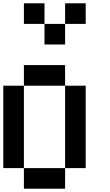

<svg xmlns="http://www.w3.org/2000/svg" viewBox="-20 -1145 665 1165"><path d="M0 -125V-625H125V-125ZM125 -125H375V0H125ZM125 -625V-750H375V-625ZM125 -1000V-1125H250V-1000ZM250 -875V-1000H375V-875ZM375 -125V-625H500V-125ZM375 -1000V-1125H500V-1000Z"/></svg>

Font: Galmuri7 Regular
Style: Regular
Weight: 400
Designer: Lee Minseo (quiple)
Version: Version 2.399;hotconv 1.1.1;makeotfexe 2.6.0 DEVELOPMENT